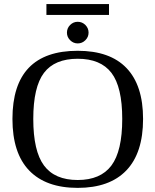

<svg xmlns="http://www.w3.org/2000/svg" viewBox="-20 -911 762 941"><path d="M143.1 -328.1Q143.1 -170.4 195.8 -99.6Q248.5 -28.8 360.8 -28.8Q472.7 -28.8 525.9 -99.6Q579.1 -170.4 579.1 -328.1Q579.1 -484.9 526.1 -554Q473.1 -623 360.8 -623Q248 -623 195.6 -554Q143.1 -484.9 143.1 -328.1ZM41 -328.1Q41 -662.1 360.8 -662.1Q519 -662.1 600.1 -577.4Q681.2 -492.7 681.2 -328.1Q681.2 -161.1 599.1 -75.7Q517.1 9.8 360.8 9.8Q205.1 9.8 123 -75.4Q41 -160.6 41 -328.1ZM207.5 -837.9V-891.1H514.2V-837.9ZM414.1 -751Q414.1 -729.5 398.4 -713.9Q382.8 -698.2 360.8 -698.2Q339.4 -698.2 323.7 -713.9Q308.1 -729.5 308.1 -751Q308.1 -772.9 323.7 -788.6Q339.4 -804.2 360.8 -804.2Q382.8 -804.2 398.4 -788.6Q414.1 -772.9 414.1 -751Z"/></svg>

Font: Times New Roman
Style: Regular
Weight: 400
Designer: Steve Matteson
Foundry: Ascender Corporation
Version: Version 2.00.3